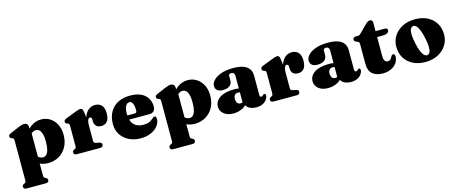

<svg xmlns="http://www.w3.org/2000/svg" viewBox="-46 -1307 5320 2226"><g transform="rotate(-15 2614.0 -193.5)"><path d="M277 -452V-407L287 -388V128Q287 148 290 156.2Q293 164.5 300.5 168L311.5 173Q323 178 328 185.5Q333 193 333 203Q333 217 324 225Q315 233 295 233H67Q47 233 38 225Q29 217 29 203Q29 193 34 185.5Q39 178 50.5 173L61.5 168Q69 164.5 72 156.2Q75 148 75 128V-340Q75 -356 70.8 -362.8Q66.5 -369.5 58 -372L47 -375.5Q36.5 -379 31.8 -385.5Q27 -392 27 -402Q27 -414 33.5 -420.2Q40 -426.5 58 -434.5L159 -478Q183.5 -488.5 199.5 -492.8Q215.5 -497 228.5 -497Q253 -497 265 -484.2Q277 -471.5 277 -452ZM249.5 -313 214 -347Q257 -417 310.5 -457Q364 -497 433 -497Q492.5 -497 539.5 -466.5Q586.5 -436 613.8 -382.2Q641 -328.5 641 -258Q641 -176.5 607.5 -115.2Q574 -54 516 -20Q458 14 385 14Q324.5 14 279.2 -11.8Q234 -37.5 201 -90L255.5 -127Q278.5 -94 299 -80.2Q319.5 -66.5 343.5 -66.5Q367 -66.5 384.8 -83.5Q402.5 -100.5 412.2 -138Q422 -175.5 422 -236.5Q422 -292.5 411.8 -326.8Q401.5 -361 384 -376.8Q366.5 -392.5 343.5 -392.5Q316 -392.5 293 -373.8Q270 -355 249.5 -313Z M932.5 -273Q932.5 -349.5 952.5 -399.2Q972.5 -449 1005.8 -473Q1039 -497 1078.5 -497Q1131.5 -497 1159.8 -465.2Q1188 -433.5 1188 -369.5Q1188 -304 1161.8 -273Q1135.5 -242 1093.5 -242Q1051 -242 1029.8 -263.8Q1008.5 -285.5 1008.5 -324V-345Q1008 -358 1002.8 -364.8Q997.5 -371.5 986.5 -371.5Q976.5 -371.5 968.8 -362.8Q961 -354 956.5 -334.2Q952 -314.5 952 -281ZM938 -452 952 -347.5V-105Q952 -87.5 957 -80.2Q962 -73 980 -69.5L1018 -62Q1033 -59 1040 -51.5Q1047 -44 1047 -30.5Q1047 -16 1037.2 -8Q1027.5 0 1008.5 0H732Q712 0 703 -8Q694 -16 694 -30Q694 -40 699 -47.5Q704 -55 715.5 -60L726.5 -65Q734 -68.5 737 -76.8Q740 -85 740 -105V-338Q740 -354 735.8 -360.8Q731.5 -367.5 723 -370L712 -373.5Q701.5 -377 696.8 -383.5Q692 -390 692 -400Q692 -412 698.8 -419.2Q705.5 -426.5 723 -433L830.5 -475Q866 -489 881.5 -493Q897 -497 905.5 -497Q919.5 -497 927 -486.8Q934.5 -476.5 938 -452Z M1735.5 -304Q1735.5 -269 1716.5 -249.8Q1697.5 -230.5 1662 -230.5H1365.5V-282.5H1499Q1526.5 -282.5 1526.5 -308.5Q1526.5 -371.5 1512 -398.5Q1497.5 -425.5 1473.5 -425.5Q1456 -425.5 1442 -412.5Q1428 -399.5 1419.8 -372.8Q1411.5 -346 1411.5 -305Q1411.5 -214 1452.5 -171.8Q1493.5 -129.5 1564.5 -129.5Q1597.5 -129.5 1624.5 -137Q1651.5 -144.5 1677.5 -167.5Q1692 -180.5 1699.5 -185Q1707 -189.5 1714 -189.5Q1724 -189.5 1728.8 -179.5Q1733.5 -169.5 1733.5 -155Q1733.5 -110.5 1703.2 -71.8Q1673 -33 1619.2 -9.5Q1565.5 14 1494 14Q1417.5 14 1356.5 -16.2Q1295.5 -46.5 1260 -100.8Q1224.5 -155 1224.5 -227.5Q1224.5 -309 1257 -369.5Q1289.5 -430 1351.8 -463.5Q1414 -497 1502 -497Q1579.5 -497 1631.5 -472Q1683.5 -447 1709.5 -403.5Q1735.5 -360 1735.5 -304Z M2037 -452V-407L2047 -388V128Q2047 148 2050 156.2Q2053 164.5 2060.5 168L2071.5 173Q2083 178 2088 185.5Q2093 193 2093 203Q2093 217 2084 225Q2075 233 2055 233H1827Q1807 233 1798 225Q1789 217 1789 203Q1789 193 1794 185.5Q1799 178 1810.5 173L1821.5 168Q1829 164.5 1832 156.2Q1835 148 1835 128V-340Q1835 -356 1830.8 -362.8Q1826.5 -369.5 1818 -372L1807 -375.5Q1796.5 -379 1791.8 -385.5Q1787 -392 1787 -402Q1787 -414 1793.5 -420.2Q1800 -426.5 1818 -434.5L1919 -478Q1943.5 -488.5 1959.5 -492.8Q1975.5 -497 1988.5 -497Q2013 -497 2025 -484.2Q2037 -471.5 2037 -452ZM2009.5 -313 1974 -347Q2017 -417 2070.5 -457Q2124 -497 2193 -497Q2252.5 -497 2299.5 -466.5Q2346.5 -436 2373.8 -382.2Q2401 -328.5 2401 -258Q2401 -176.5 2367.5 -115.2Q2334 -54 2276 -20Q2218 14 2145 14Q2084.5 14 2039.2 -11.8Q1994 -37.5 1961 -90L2015.5 -127Q2038.5 -94 2059 -80.2Q2079.5 -66.5 2103.5 -66.5Q2127 -66.5 2144.8 -83.5Q2162.5 -100.5 2172.2 -138Q2182 -175.5 2182 -236.5Q2182 -292.5 2171.8 -326.8Q2161.5 -361 2144 -376.8Q2126.5 -392.5 2103.5 -392.5Q2076 -392.5 2053 -373.8Q2030 -355 2009.5 -313Z M2758 -68.5V-80L2742 -80.5V-403.5Q2742 -422.5 2731.8 -434Q2721.5 -445.5 2704 -445.5Q2691 -445.5 2681.2 -439.2Q2671.5 -433 2671.5 -422.5V-368Q2671.5 -326 2642.8 -303Q2614 -280 2560.5 -280Q2515 -280 2492.8 -299.2Q2470.5 -318.5 2470.5 -353Q2470.5 -386 2500.5 -419Q2530.5 -452 2590.8 -474Q2651 -496 2742.5 -496Q2848.5 -496 2900 -457.2Q2951.5 -418.5 2951.5 -351.5V-112.5Q2951.5 -103 2956.2 -96.8Q2961 -90.5 2971 -90.5Q2979.5 -90.5 2984.8 -95Q2990 -99.5 2994.5 -104Q2998 -107.5 3001.8 -110Q3005.5 -112.5 3010.5 -112.5Q3019 -112.5 3022.8 -106.2Q3026.5 -100 3026.5 -90.5Q3026.5 -68.5 3010.5 -44.2Q2994.5 -20 2962.8 -3Q2931 14 2884 14Q2828.5 14 2793.2 -9.5Q2758 -33 2758 -68.5ZM2452.5 -106.5Q2452.5 -175 2514.5 -214.8Q2576.5 -254.5 2688.5 -254.5Q2718 -254.5 2740 -250.5Q2762 -246.5 2776 -239L2759 -195.5Q2748.5 -201.5 2739.2 -204Q2730 -206.5 2719 -206.5Q2694.5 -206.5 2680.2 -190.2Q2666 -174 2666 -143.5Q2666 -111.5 2680 -94.8Q2694 -78 2717 -78Q2731.5 -78 2744.2 -84.8Q2757 -91.5 2763.5 -100.5L2775.5 -60.5Q2751.5 -25 2705.8 -5.5Q2660 14 2608 14Q2538 14 2495.2 -20.5Q2452.5 -55 2452.5 -106.5Z M3294 -273Q3294 -349.5 3314 -399.2Q3334 -449 3367.2 -473Q3400.5 -497 3440 -497Q3493 -497 3521.2 -465.2Q3549.5 -433.5 3549.5 -369.5Q3549.5 -304 3523.2 -273Q3497 -242 3455 -242Q3412.5 -242 3391.2 -263.8Q3370 -285.5 3370 -324V-345Q3369.5 -358 3364.2 -364.8Q3359 -371.5 3348 -371.5Q3338 -371.5 3330.2 -362.8Q3322.5 -354 3318 -334.2Q3313.5 -314.5 3313.5 -281ZM3299.5 -452 3313.5 -347.5V-105Q3313.5 -87.5 3318.5 -80.2Q3323.5 -73 3341.5 -69.5L3379.5 -62Q3394.5 -59 3401.5 -51.5Q3408.5 -44 3408.5 -30.5Q3408.5 -16 3398.8 -8Q3389 0 3370 0H3093.5Q3073.5 0 3064.5 -8Q3055.5 -16 3055.5 -30Q3055.5 -40 3060.5 -47.5Q3065.5 -55 3077 -60L3088 -65Q3095.5 -68.5 3098.5 -76.8Q3101.5 -85 3101.5 -105V-338Q3101.5 -354 3097.2 -360.8Q3093 -367.5 3084.5 -370L3073.5 -373.5Q3063 -377 3058.2 -383.5Q3053.5 -390 3053.5 -400Q3053.5 -412 3060.2 -419.2Q3067 -426.5 3084.5 -433L3192 -475Q3227.5 -489 3243 -493Q3258.5 -497 3267 -497Q3281 -497 3288.5 -486.8Q3296 -476.5 3299.5 -452Z M3894.5 -68.5V-80L3878.5 -80.5V-403.5Q3878.5 -422.5 3868.2 -434Q3858 -445.5 3840.5 -445.5Q3827.5 -445.5 3817.8 -439.2Q3808 -433 3808 -422.5V-368Q3808 -326 3779.2 -303Q3750.5 -280 3697 -280Q3651.5 -280 3629.2 -299.2Q3607 -318.5 3607 -353Q3607 -386 3637 -419Q3667 -452 3727.2 -474Q3787.5 -496 3879 -496Q3985 -496 4036.5 -457.2Q4088 -418.5 4088 -351.5V-112.5Q4088 -103 4092.8 -96.8Q4097.5 -90.5 4107.5 -90.5Q4116 -90.5 4121.2 -95Q4126.5 -99.5 4131 -104Q4134.5 -107.5 4138.2 -110Q4142 -112.5 4147 -112.5Q4155.5 -112.5 4159.2 -106.2Q4163 -100 4163 -90.5Q4163 -68.5 4147 -44.2Q4131 -20 4099.2 -3Q4067.5 14 4020.5 14Q3965 14 3929.8 -9.5Q3894.5 -33 3894.5 -68.5ZM3589 -106.5Q3589 -175 3651 -214.8Q3713 -254.5 3825 -254.5Q3854.5 -254.5 3876.5 -250.5Q3898.5 -246.5 3912.5 -239L3895.5 -195.5Q3885 -201.5 3875.8 -204Q3866.5 -206.5 3855.5 -206.5Q3831 -206.5 3816.8 -190.2Q3802.5 -174 3802.5 -143.5Q3802.5 -111.5 3816.5 -94.8Q3830.5 -78 3853.5 -78Q3868 -78 3880.8 -84.8Q3893.5 -91.5 3900 -100.5L3912 -60.5Q3888 -25 3842.2 -5.5Q3796.5 14 3744.5 14Q3674.5 14 3631.8 -20.5Q3589 -55 3589 -106.5Z M4211 -417 4195 -423.5Q4184 -428 4178.5 -435Q4173 -442 4173 -452Q4173 -466.5 4182.8 -474.2Q4192.5 -482 4208 -482H4235.5Q4245 -482 4253.2 -487Q4261.5 -492 4274.5 -505L4356 -587.5Q4372.5 -604 4386.8 -612Q4401 -620 4414 -620Q4428.5 -620 4436.8 -610.5Q4445 -601 4445 -583V-182Q4445 -145.5 4457.5 -126.5Q4470 -107.5 4493.5 -107.5Q4512.5 -107.5 4522.8 -117Q4533 -126.5 4539.2 -138.8Q4545.5 -151 4552.5 -160.5Q4559.5 -170 4571.5 -170Q4581.5 -170 4587.5 -163Q4593.5 -156 4593.5 -139Q4593.5 -96.5 4569 -61.8Q4544.5 -27 4501.5 -6.5Q4458.5 14 4403.5 14Q4322 14 4277.5 -25.2Q4233 -64.5 4233 -144V-384.5Q4233 -399 4227.8 -405.5Q4222.5 -412 4211 -417ZM4372 -411V-482H4554.5Q4570 -482 4579.2 -475.2Q4588.5 -468.5 4588.5 -456Q4588.5 -437 4570 -424Q4551.5 -411 4509 -411Z M4920.5 -497Q5005.5 -497 5069 -464.8Q5132.5 -432.5 5167.8 -374.5Q5203 -316.5 5203 -239.5Q5203 -168.5 5166 -111Q5129 -53.5 5063.8 -19.8Q4998.5 14 4912.5 14Q4827.5 14 4764 -18.8Q4700.5 -51.5 4665.2 -109.5Q4630 -167.5 4630 -243.5Q4630 -316 4667 -373.2Q4704 -430.5 4769.2 -463.8Q4834.5 -497 4920.5 -497ZM4957 -58.5Q4976 -63 4986 -85Q4996 -107 4995 -149Q4994 -191 4980 -255.5Q4967 -317.5 4950.8 -356.5Q4934.5 -395.5 4915.5 -412.5Q4896.5 -429.5 4876 -424.5Q4857 -420 4847 -398Q4837 -376 4838.2 -334.2Q4839.5 -292.5 4853 -227.5Q4866 -166 4882.5 -126.8Q4899 -87.5 4917.8 -70.8Q4936.5 -54 4957 -58.5Z"/></g></svg>

Font: Fraunces
Style: Regular
Weight: 900
Version: Version 1.000;[b76b70a41]